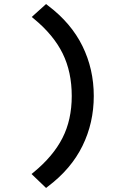

<svg xmlns="http://www.w3.org/2000/svg" viewBox="-20 -756 620 950"><path d="M208 -736 218 -728Q332 -642 388 -528Q444 -414 444 -281Q444 -148 388 -34Q332 80 218 166L208 174L136 105L147 96Q243 17 289 -73Q335 -163 335 -281Q335 -400 290 -491.5Q245 -583 148 -663L137 -672Z"/></svg>

Font: Codetta
Style: Bold
Weight: 700
Designer: Ulrich Proeller
Foundry: PROSA GmbH
Version: Version 2.00;September 29, 2018;FontCreator 11.5.0.2427 64-b